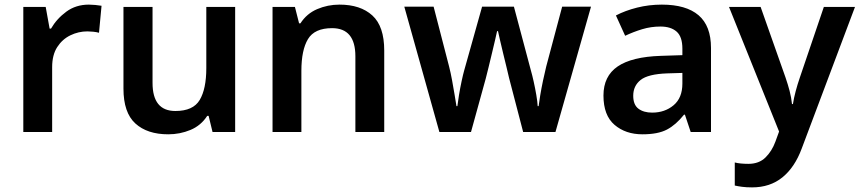

<svg xmlns="http://www.w3.org/2000/svg" viewBox="-20 -572 3725 832"><path d="M365 -552Q377 -552 393 -550.5Q409 -549 420 -547L409 -430Q399 -433 384.5 -434.5Q370 -436 359 -436Q320 -436 285 -419Q250 -402 228 -368Q206 -334 206 -281V0H81V-542H178L195 -448H201Q226 -491 267.5 -521.5Q309 -552 365 -552Z M999 -542V0H901L884 -70H878Q851 -28 805.5 -9Q760 10 709 10Q618 10 566.5 -37Q515 -84 515 -188V-542H641V-213Q641 -91 740 -91Q817 -91 845.5 -139Q874 -187 874 -277V-542Z M1451 -552Q1542 -552 1593.5 -505Q1645 -458 1645 -353V0H1520V-328Q1520 -450 1419 -450Q1343 -450 1314.5 -402.5Q1286 -355 1286 -265V0H1161V-542H1258L1276 -471H1282Q1309 -513 1354.5 -532.5Q1400 -552 1451 -552Z M2186 -234Q2182 -252 2175 -280.5Q2168 -309 2160.5 -340Q2153 -371 2147 -397Q2141 -423 2138 -437H2134Q2131 -423 2125 -397Q2119 -371 2111.5 -340Q2104 -309 2097 -280Q2090 -251 2085 -232L2021 0H1884L1732 -543H1859L1926 -284Q1933 -257 1939 -224Q1945 -191 1950 -161Q1955 -131 1958 -112H1962Q1964 -130 1969 -160.5Q1974 -191 1980.5 -221Q1987 -251 1991 -265L2069 -543H2207L2281 -265Q2286 -248 2292.5 -219Q2299 -190 2304 -160.5Q2309 -131 2310 -112H2314Q2316 -129 2321 -159Q2326 -189 2333 -222.5Q2340 -256 2347 -284L2416 -543H2541L2387 0H2247Z M2848 -552Q2953 -552 3007 -506Q3061 -460 3061 -364V0H2973L2948 -75H2944Q2909 -31 2870 -10.5Q2831 10 2764 10Q2691 10 2643 -31Q2595 -72 2595 -158Q2595 -242 2656.5 -284Q2718 -326 2844 -330L2937 -333V-361Q2937 -413 2912 -435Q2887 -457 2842 -457Q2801 -457 2763 -445.5Q2725 -434 2689 -417L2649 -505Q2689 -526 2740.5 -539Q2792 -552 2848 -552ZM2871 -254Q2788 -251 2756 -225.5Q2724 -200 2724 -157Q2724 -118 2746.5 -101Q2769 -84 2806 -84Q2861 -84 2899 -116Q2937 -148 2937 -210V-256Z M3139 -542H3276L3384 -236Q3394 -207 3401.5 -178.5Q3409 -150 3412 -121H3416Q3420 -147 3428 -177Q3436 -207 3446 -236L3550 -542H3685L3454 72Q3424 153 3370.5 196.5Q3317 240 3239 240Q3214 240 3195.5 237.5Q3177 235 3164 232V132Q3175 135 3190.5 136.5Q3206 138 3223 138Q3269 138 3297 110.5Q3325 83 3340 42L3356 -2Z"/></svg>

Font: Noto Sans Medefaidrin SemiBold
Style: Regular
Weight: 600
Designer: Dalton Maag Ltd
Foundry: Dalton Maag Ltd
Version: Version 1.002; ttfautohint (v1.8.4.7-5d5b)